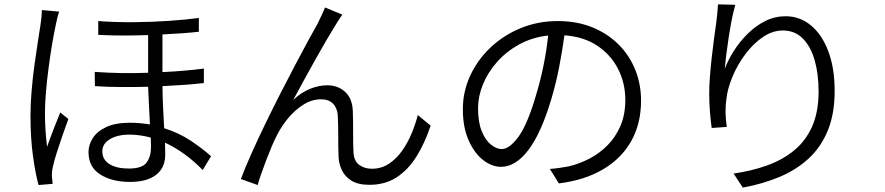

<svg xmlns="http://www.w3.org/2000/svg" viewBox="-20 -809 4040 876"><path d="M446.8 -119.1Q446.8 -80.1 479.7 -60.1Q512.7 -40 567.9 -40Q629.4 -40 649.2 -67.9Q668.9 -95.7 668.9 -137.2Q668.9 -145 668.5 -156.2Q668 -167.5 668 -181.2Q618.2 -194.8 570.8 -194.8Q515.6 -194.8 481.2 -173.8Q446.8 -152.8 446.8 -119.1ZM428.2 -712.9Q506.3 -707 590.6 -707.8Q674.8 -708.5 752 -713.9Q829.1 -719.2 887.2 -727.1V-664.1Q852.5 -660.2 810.3 -657.2Q768.1 -654.3 721.2 -651.9V-480Q772.9 -482.4 820.6 -486.6Q868.2 -490.7 910.2 -496.1V-430.2Q869.6 -425.3 822 -421.9Q774.4 -418.5 721.2 -416Q721.7 -367.2 724.1 -318.1Q726.6 -269 729 -224.1Q798.8 -201.7 851.8 -166Q904.8 -130.4 942.9 -96.2L904.8 -33.2Q827.1 -113.8 732.9 -158.2Q732.9 -142.1 733.4 -128.7Q733.9 -115.2 733.9 -104Q733.9 -43.9 692.4 -11.5Q650.9 21 573.2 21Q491.2 21 437.5 -12.9Q383.8 -46.9 383.8 -115.2Q383.8 -148.4 403.6 -179.2Q423.3 -210 465.1 -229.5Q506.8 -249 573.2 -249Q597.2 -249 620.1 -246.8Q643.1 -244.6 664.1 -241.2Q661.6 -281.7 659.7 -326.7Q657.7 -371.6 655.8 -413.1Q596.7 -411.6 534.9 -411.9Q473.1 -412.1 413.1 -416L412.1 -481Q473.6 -476.6 535.2 -475.6Q596.7 -474.6 655.8 -477.1V-648.9Q599.6 -647 541.3 -647Q482.9 -647 428.2 -649.9ZM250 -755.9Q245.6 -744.1 241 -725.3Q236.3 -706.5 233.9 -692.9Q226.1 -656.7 217.5 -606.2Q209 -555.7 201.7 -499.5Q194.3 -443.4 189.7 -389.6Q185.1 -335.9 185.1 -293Q185.1 -216.3 194.8 -139.2Q207 -174.3 224.4 -219.5Q241.7 -264.6 254.9 -295.9L292 -266.1Q279.8 -232.9 265.1 -191.2Q250.5 -149.4 238.3 -110.6Q226.1 -71.8 221.2 -47.9Q218.8 -37.6 217.5 -25.4Q216.3 -13.2 216.8 -3.9Q217.8 3.4 218.5 12.9Q219.2 22.5 220.2 29.8L155.8 35.2Q141.1 -19 130.1 -99.4Q119.1 -179.7 119.1 -280.8Q119.1 -335.9 124.3 -395.8Q129.4 -455.6 137.2 -512.7Q145 -569.8 152.6 -617.7Q160.2 -665.5 165 -696.8Q167.5 -713.4 169.2 -731Q170.9 -748.5 170.9 -763.2Z M1542 -742.2Q1535.2 -732.9 1526.6 -720Q1518.1 -707 1509.8 -692.9Q1493.7 -667 1469 -625Q1444.3 -583 1417 -533.9Q1389.6 -484.9 1363.5 -437.3Q1337.4 -389.6 1317.9 -353Q1355.5 -388.2 1395.5 -404.1Q1435.5 -419.9 1473.1 -419.9Q1522 -419.9 1554.9 -389.6Q1587.9 -359.4 1589.8 -300.8Q1591.3 -254.4 1591.1 -202.4Q1590.8 -150.4 1592.8 -112.8Q1595.2 -74.2 1618.9 -56.6Q1642.6 -39.1 1676.8 -39.1Q1720.7 -39.1 1755.1 -62.3Q1789.6 -85.4 1815.7 -122.8Q1841.8 -160.2 1859.1 -202.9Q1876.5 -245.6 1886.2 -284.2L1944.8 -235.8Q1918.5 -156.7 1880.6 -95.7Q1842.8 -34.7 1790 -0.2Q1737.3 34.2 1666 34.2Q1612.8 34.2 1582.8 14.9Q1552.7 -4.4 1539.6 -33Q1526.4 -61.5 1524.9 -89.8Q1522.9 -134.3 1523.2 -187.3Q1523.4 -240.2 1521 -283.2Q1518.6 -316.9 1499 -336.4Q1479.5 -356 1444.8 -356Q1403.3 -356 1364.7 -331.8Q1326.2 -307.6 1294.9 -270Q1263.7 -232.4 1244.1 -192.9Q1232.4 -170.9 1219.2 -139.6Q1206.1 -108.4 1193.4 -75.2Q1180.7 -42 1170.7 -12.7Q1160.6 16.6 1155.8 35.2L1079.1 7.8Q1097.7 -42.5 1126.7 -107.4Q1155.8 -172.4 1190.4 -243.9Q1225.1 -315.4 1261.2 -386.2Q1297.4 -457 1330.6 -519.8Q1363.8 -582.5 1389.4 -629.6Q1415 -676.8 1429.2 -701.2Q1437 -718.3 1445.8 -736.1Q1454.6 -753.9 1462.9 -774.9Z M2904.8 -350.1Q2904.8 -245.1 2860.1 -165.5Q2815.4 -85.9 2731.4 -36.4Q2647.5 13.2 2529.8 27.8L2488.8 -38.1Q2512.2 -40 2534.4 -43.2Q2556.6 -46.4 2574.2 -49.8Q2622.1 -61 2668.2 -84.7Q2714.4 -108.4 2751.5 -145.8Q2788.6 -183.1 2810.8 -234.6Q2833 -286.1 2833 -353Q2833 -429.2 2800.3 -493.9Q2767.6 -558.6 2705.6 -600.1Q2643.6 -641.6 2555.2 -647.9Q2545.4 -576.7 2530.8 -501.2Q2516.1 -425.8 2495.1 -356Q2449.2 -201.7 2390.9 -124.8Q2332.5 -47.9 2266.1 -47.9Q2223.6 -47.9 2183.6 -79.3Q2143.6 -110.8 2117.7 -169.7Q2091.8 -228.5 2091.8 -311Q2091.8 -391.1 2125.2 -463.6Q2158.7 -536.1 2218 -592.3Q2277.3 -648.4 2356 -680.7Q2434.6 -712.9 2524.9 -712.9Q2611.8 -712.9 2681.9 -684.6Q2752 -656.2 2802 -606.2Q2852.1 -556.2 2878.4 -490.5Q2904.8 -424.8 2904.8 -350.1ZM2161.1 -315.9Q2161.1 -251 2178.2 -209.7Q2195.3 -168.5 2220.5 -148.7Q2245.6 -128.9 2269 -128.9Q2304.2 -128.9 2345.2 -184.6Q2386.2 -240.2 2424.8 -372.1Q2444.3 -435.5 2459 -506.3Q2473.6 -577.1 2481 -647Q2407.7 -638.7 2348.6 -606.2Q2289.6 -573.7 2247.6 -526.1Q2205.6 -478.5 2183.3 -423.6Q2161.1 -368.7 2161.1 -315.9Z M3335 -787.1Q3326.2 -757.8 3318.6 -719Q3311 -680.2 3304.7 -638.9Q3298.3 -597.7 3293.7 -560.1Q3289.1 -522.5 3287.1 -495.1Q3301.8 -535.6 3328.6 -577.6Q3355.5 -619.6 3391.8 -655.5Q3428.2 -691.4 3471.7 -713.1Q3515.1 -734.9 3564 -734.9Q3629.4 -734.9 3679.9 -693.1Q3730.5 -651.4 3759.3 -574.7Q3788.1 -498 3788.1 -394Q3788.1 -290 3757.1 -214.1Q3726.1 -138.2 3669.9 -86.2Q3613.8 -34.2 3537.1 -2Q3460.4 30.3 3369.1 46.9L3327.1 -17.1Q3408.2 -28.8 3478.5 -53.7Q3548.8 -78.6 3602.1 -121.8Q3655.3 -165 3685.1 -231.2Q3714.8 -297.4 3714.8 -392.1Q3714.8 -471.7 3696.8 -534.4Q3678.7 -597.2 3642.6 -633.5Q3606.4 -669.9 3551.8 -669.9Q3504.9 -669.9 3460.9 -640.1Q3417 -610.4 3381.1 -562.5Q3345.2 -514.6 3322.3 -460Q3299.3 -405.3 3293.9 -356Q3290 -326.2 3290.3 -297.1Q3290.5 -268.1 3295.9 -230L3227.1 -225.1Q3223.1 -253.4 3219.5 -293.9Q3215.8 -334.5 3215.8 -382.8Q3215.8 -418.5 3219.2 -462.4Q3222.7 -506.3 3227.8 -551.3Q3232.9 -596.2 3238.3 -636.7Q3243.7 -677.2 3248 -706.1Q3251 -727.5 3252.7 -748Q3254.4 -768.6 3255.9 -789.1Z"/></svg>

Font: Shanggu Mono N
Style: Regular
Weight: 350
Designer: GuiWonder
Version: Version 1.021